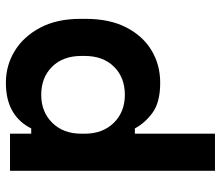

<svg xmlns="http://www.w3.org/2000/svg" viewBox="-69 -481 750 652"><g transform="rotate(-90 306.0 -155.0)"><path d="M52 200V-496H178V-424H196Q216 -465 254.5 -487.5Q293 -510 351 -510Q410 -510 459 -480Q508 -450 538 -393.5Q568 -337 568 -257V-239Q568 -158 539 -101.5Q510 -45 461 -15.5Q412 14 351 14Q284 14 248.5 -12.5Q213 -39 196 -72H178V200ZM310 -106Q369 -106 405.5 -143Q442 -180 442 -242V-254Q442 -316 405.5 -353Q369 -390 310 -390Q252 -390 215 -352.5Q178 -315 178 -254V-242Q178 -181 215 -143.5Q252 -106 310 -106Z"/></g></svg>

Font: Space Mono
Style: Bold
Weight: 700
Monospace: yes
Designer: Colophon Foundry + Benjamin Critton
Foundry: Colophon Foundry & Benjamin Critton
Version: Version 1.003; ttfautohint (v1.8.4.7-5d5b)